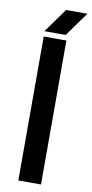

<svg xmlns="http://www.w3.org/2000/svg" viewBox="-98 -919 459 959"><g transform="rotate(10 132.0 -440.0)"><path d="M69 0V-730H184V0ZM68 -757 156 -880H264L176 -757Z"/></g></svg>

Font: MuseoModerno Thin Medium
Style: Regular
Weight: 500
Version: Version 1.003